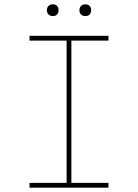

<svg xmlns="http://www.w3.org/2000/svg" viewBox="-20 -865 637 885"><path d="M116 0V-22H287V-678H116V-700H480V-678H309V-22H480V0ZM373 -791Q361 -791 353.5 -798.5Q346 -806 346 -818Q346 -829 353 -837Q360 -845 373 -845Q387 -845 393.5 -837.5Q400 -830 400 -818Q400 -806 393.5 -798.5Q387 -791 373 -791ZM223 -791Q211 -791 203.5 -798.5Q196 -806 196 -818Q196 -829 203 -837Q210 -845 223 -845Q237 -845 243.5 -837.5Q250 -830 250 -818Q250 -806 243.5 -798.5Q237 -791 223 -791Z"/></svg>

Font: Lexend Giga Thin
Style: Regular
Weight: 250
Version: Version 1.007